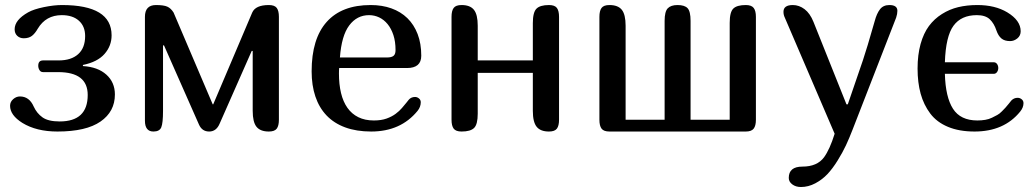

<svg xmlns="http://www.w3.org/2000/svg" viewBox="-20 -522 4102 762"><path d="M113.8 -99.1Q126 -72.3 148.7 -56.2Q171.4 -40 216.8 -40Q328.1 -40 328.1 -145Q328.1 -235.8 210.9 -235.8H150.9Q141.6 -235.8 136.7 -243.7Q131.8 -251.5 131.8 -261.2Q131.8 -282.2 150.9 -282.2H212.9Q262.7 -282.2 290.3 -307.1Q317.9 -332 317.9 -378.9Q317.9 -417.5 293.2 -439.7Q268.6 -461.9 225.1 -461.9Q162.1 -461.9 129.9 -408.2Q119.1 -389.2 106.7 -379.6Q94.2 -370.1 74.2 -370.1Q58.6 -370.1 48.3 -379.9Q38.1 -389.6 38.1 -405.8Q38.1 -442.9 91.8 -473.1Q113.8 -485.4 153.8 -493.7Q193.8 -502 226.1 -502Q422.9 -502 422.9 -381.8Q422.9 -339.8 394.8 -307.9Q366.7 -275.9 309.1 -264.2V-259.8Q368.2 -256.3 402.1 -225.8Q436 -195.3 436 -147Q436 -79.1 378.9 -39.6Q321.8 0 208 0Q124.5 0 68.8 -34.2Q20 -64.9 20 -102.1Q20 -117.7 32.2 -128.4Q44.4 -139.2 59.1 -139.2Q96.2 -139.2 113.8 -99.1Z M555.2 -43V-455.1Q555.2 -502 599.1 -502Q629.9 -502 644 -495.6Q658.2 -489.3 668.9 -472.2L824.2 -107.9H826.2L981 -472.2Q994.1 -502 1046.9 -502Q1069.8 -502 1078.4 -490.5Q1086.9 -479 1086.9 -455.1V-46.9Q1086.9 -22.9 1078.4 -11.5Q1069.8 0 1046.9 0Q1013.2 0 998 -18.8Q982.9 -37.6 982.9 -82V-319.8H979L852.1 -32.2Q838.9 0 810.1 0Q782.2 0 770 -26.9L630.9 -341.8H627V-82Q627 -33.7 620.1 -16.8Q613.3 0 588.9 0Q555.2 0 555.2 -43Z M1602.1 -126Q1606.4 -131.3 1613 -134.3Q1619.6 -137.2 1627 -137.2Q1635.7 -137.2 1642.8 -131.3Q1649.9 -125.5 1649.9 -116.2Q1649.9 -97.7 1637.2 -82Q1570.3 0 1453.1 0Q1394.5 0 1350.1 -16.4Q1305.7 -32.7 1276.1 -63.7Q1246.6 -94.7 1231.7 -138.9Q1216.8 -183.1 1216.8 -238.8Q1216.8 -368.2 1276.6 -435.1Q1336.4 -502 1451.2 -502Q1496.6 -502 1533.4 -488.8Q1570.3 -475.6 1596.7 -450Q1623 -424.3 1637.5 -386.7Q1651.9 -349.1 1651.9 -300.8Q1651.9 -252 1595.2 -252H1326.2Q1325.7 -248 1325.4 -242.4Q1325.2 -236.8 1325.2 -230Q1325.2 -187 1333.5 -152.6Q1341.8 -118.2 1358.9 -94Q1376 -69.8 1402.1 -56.9Q1428.2 -43.9 1463.9 -43.9Q1493.2 -43.9 1514.2 -51.5Q1535.2 -59.1 1550 -70.1Q1564.9 -81.1 1575.2 -93.3Q1585.4 -105.5 1592.8 -114.3ZM1444.8 -461.9Q1396.5 -461.9 1366 -421.1Q1335.4 -380.4 1329.1 -293.9H1516.1Q1533.7 -293.9 1541.7 -300.3Q1549.8 -306.6 1549.8 -323.2Q1549.8 -356.9 1541.3 -382.8Q1532.7 -408.7 1518.3 -426.3Q1503.9 -443.8 1484.9 -452.9Q1465.8 -461.9 1444.8 -461.9Z M2198.7 -455.1V-46.9Q2198.7 -22.9 2190.2 -11.5Q2181.6 0 2158.7 0Q2125 0 2109.9 -18.8Q2094.7 -37.6 2094.7 -82V-232.9H1876V-70.8Q1876 -28.3 1861.6 -14.2Q1847.2 0 1812 0Q1789.1 0 1780.5 -11.5Q1772 -22.9 1772 -46.9V-455.1Q1772 -479 1780.5 -490.5Q1789.1 -502 1812 -502Q1845.7 -502 1860.8 -483.2Q1876 -464.4 1876 -419.9V-282.2H2094.7V-430.2Q2094.7 -473.1 2109.1 -487.5Q2123.5 -502 2158.7 -502Q2181.6 -502 2190.2 -490.5Q2198.7 -479 2198.7 -455.1Z M2939.9 0H2398.9Q2376 0 2367.4 -11.5Q2358.9 -22.9 2358.9 -46.9V-455.1Q2358.9 -479 2367.4 -490.5Q2376 -502 2398.9 -502Q2432.6 -502 2447.8 -483.2Q2462.9 -464.4 2462.9 -419.9V-46.9H2617.7V-439Q2617.7 -476.1 2630.1 -489Q2642.6 -502 2668.9 -502Q2697.3 -502 2709 -489.3Q2720.7 -476.6 2720.7 -439V-46.9H2876V-431.2Q2876 -474.1 2890.4 -488Q2904.8 -502 2939.9 -502Q2962.4 -502 2971.2 -490.5Q2980 -479 2980 -455.1V-46.9Q2980 -22.9 2971.2 -11.5Q2962.4 0 2939.9 0Z M3536.6 -452.1 3363.8 -7.8Q3350.6 26.4 3337.4 54.7Q3324.2 83 3304.2 115.2Q3284.2 147.5 3263.7 169.2Q3243.2 190.9 3215.6 205.6Q3188 220.2 3158.7 220.2Q3138.2 220.2 3124.3 209.7Q3110.4 199.2 3110.4 184.1Q3110.4 139.2 3164.6 139.2Q3223.1 139.2 3250.5 102.1Q3273.4 70.3 3292.5 8.8L3094.7 -452.1Q3089.4 -462.9 3089.4 -475.1Q3089.4 -502 3126.5 -502Q3151.4 -502 3173.1 -485.6Q3194.8 -469.2 3208.5 -435.1L3339.4 -107.9H3344.7L3404.8 -283.2Q3419.9 -327.6 3451.7 -439Q3459.5 -468.3 3472.4 -485.1Q3485.4 -502 3509.8 -502Q3541.5 -502 3541.5 -479Q3541.5 -466.8 3536.6 -452.1Z M3941.9 -252Q3941.9 -243.2 3937 -236.1Q3932.1 -229 3923.8 -229H3730Q3732.4 -136.7 3762.2 -90.3Q3792 -43.9 3858.9 -43.9Q3875.5 -43.9 3890.1 -46.4Q3904.8 -48.8 3917 -54.9Q3929.2 -61 3938 -65.7Q3946.8 -70.3 3956.3 -80.1Q3965.8 -89.8 3970.2 -94.5Q3974.6 -99.1 3983.2 -109.9Q3991.7 -120.6 3993.7 -123Q4003.9 -133.8 4018.6 -133.8Q4027.8 -133.8 4034.9 -127.9Q4042 -122.1 4042 -112.8Q4042 -95.2 4028.8 -79.1Q3964.8 0 3847.7 0Q3786.6 0 3742.2 -18.6Q3697.8 -37.1 3671.9 -71.5Q3646 -106 3633.8 -150.1Q3621.6 -194.3 3621.6 -250Q3621.6 -304.2 3633.5 -347.2Q3645.5 -390.1 3666.7 -418.7Q3688 -447.3 3718.3 -466.3Q3748.5 -485.4 3783.2 -493.7Q3817.9 -502 3858.9 -502Q3929.2 -502 3977.5 -473.1Q4030.8 -440.9 4030.8 -397.9Q4030.8 -380.4 4017.6 -369.6Q4004.4 -358.9 3988.8 -358.9Q3966.8 -358.9 3954.3 -369.4Q3941.9 -379.9 3934.6 -400.9Q3925.3 -429.2 3908 -445.6Q3890.6 -461.9 3856.9 -461.9Q3794.9 -461.9 3764.2 -419.9Q3733.4 -377.9 3730 -274.9H3923.8Q3932.1 -274.9 3937 -268.1Q3941.9 -261.2 3941.9 -252Z"/></svg>

Font: Marmelad
Style: Regular
Weight: 400
Designer: Manvel Shmavonyan
Foundry: Cyreal (www.cyreal.org)
Version: Version 1.000